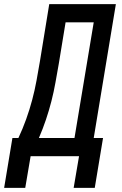

<svg xmlns="http://www.w3.org/2000/svg" viewBox="-71 -755 591 928"><path d="M51 153H-51L-11 -88H18Q39 -133 55.5 -179Q72 -225 84.5 -272Q97 -319 105.5 -365.5Q114 -412 122 -459L167 -735H489L382 -88H427L387 153H285L311 0H77ZM289 -88 382 -647H246L213 -446Q205 -401 197 -356Q189 -311 177.5 -266Q166 -221 151 -176.5Q136 -132 117 -88Z"/></svg>

Font: Iosevka Semibold
Style: Italic
Weight: 600
Italic angle: -9°
Monospace: yes
Designer: Belleve Invis
Foundry: Belleve Invis
Version: Version 32.5.0; ttfautohint (v1.8.4)